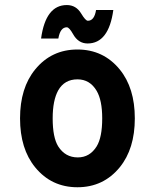

<svg xmlns="http://www.w3.org/2000/svg" viewBox="-20 -747 626 776"><path d="M146 -591.3Q164.6 -726.6 250 -726.6Q287.6 -726.6 308.1 -692.4Q325.7 -663.1 335 -663.1Q361.3 -663.1 368.2 -706.5H438Q419.4 -571.3 334 -571.3Q296.4 -571.3 275.4 -608.9Q259.8 -636.7 250 -636.7Q223.6 -636.7 215.8 -591.3ZM293 -426.3Q240.7 -426.3 215.3 -381.8Q192.9 -341.3 192.9 -268.6Q192.9 -191.4 215.3 -155.3Q243.7 -110.8 294.4 -110.8Q342.8 -110.8 370.6 -155.3Q393.1 -191.9 393.1 -268.6Q393.1 -341.8 370.6 -379.9Q343.3 -426.3 293 -426.3ZM122.1 -70.8Q61 -145.5 61 -268.6Q61 -391.6 122.1 -466.3Q188 -546.9 293 -546.9Q397.9 -546.9 463.9 -466.3Q524.9 -391.6 524.9 -268.6Q524.9 -145.5 463.9 -70.8Q397.9 9.8 293 9.8Q188 9.8 122.1 -70.8Z"/></svg>

Font: Consola Mono
Style: Bold
Weight: 700
Monospace: yes
Designer: Wojciech Kalinowski "wmk69" (wmk69@o2.pl)
Foundry: Wojciech Kalinowski "wmk69" (wmk69@o2.pl)
Version: Version 2.1.0